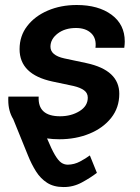

<svg xmlns="http://www.w3.org/2000/svg" viewBox="-20 -547 561 771"><path d="M218.3 12.2Q192.4 12.2 168.9 8.8Q187 52.2 200.4 75Q213.9 97.7 225.8 106Q237.8 114.3 252.4 114.3Q278.3 113.8 301.3 101.6Q324.2 89.4 340.8 77.1L369.1 147Q344.7 166 309.3 185.3Q273.9 204.6 234.9 204.1Q195.8 204.1 169.2 187Q142.6 169.9 124.5 141.1Q106.4 112.3 92.3 77.1L33.2 -68.4Q13.2 -101.1 13.2 -144.5Q13.2 -147.9 13.2 -151.6Q13.2 -155.3 13.7 -159.2H135.3Q130.9 -80.1 221.2 -80.1Q265.6 -80.1 299.1 -100.6Q332.5 -121.1 332.5 -154.8Q332.5 -173.3 317.6 -184.3Q302.7 -195.3 275.4 -201.7L190.4 -219.7Q58.6 -248 58.6 -349.6Q58.6 -402.8 89.4 -442.6Q120.1 -482.4 172.1 -504.6Q224.1 -526.9 288.1 -526.9Q375 -526.9 428 -487.8Q481 -448.7 481 -380.4Q481 -370.1 479 -355H363.3Q368.2 -392.6 346.2 -413.6Q324.2 -434.6 285.2 -434.6Q240.7 -434.6 211.7 -412.4Q182.6 -390.1 182.6 -359.4Q182.6 -324.7 238.3 -312.5L327.6 -293.5Q459 -265.1 459 -170.4Q459 -114.7 426.5 -73.7Q394 -32.7 339.4 -10.3Q284.7 12.2 218.3 12.2Z"/></svg>

Font: Inter Display SemiBold
Style: Italic
Weight: 600
Italic angle: -9.39999°
Designer: Rasmus Andersson
Foundry: rsms
Version: Version 4.000;git-a52131595